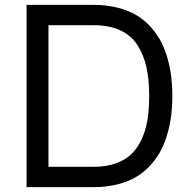

<svg xmlns="http://www.w3.org/2000/svg" viewBox="-20 -773 786 793"><path d="M366.2 0H89.8V-752.9H366.2Q420.9 -752.9 467 -741Q513.2 -729 546.1 -708.7Q579.1 -688.5 604.7 -659.2Q630.4 -629.9 646.7 -597.7Q663.1 -565.4 673.3 -527.1Q683.6 -488.8 687.7 -452.4Q691.9 -416 691.9 -377Q691.9 -337.9 687.7 -301.5Q683.6 -265.1 673.3 -226.8Q663.1 -188.5 646.7 -156Q630.4 -123.5 604.7 -94.2Q579.1 -64.9 546.1 -44.4Q513.2 -23.9 467 -12Q420.9 0 366.2 0ZM180.2 -84H366.2Q417.5 -84 456.8 -97.7Q496.1 -111.3 522.2 -136.2Q548.3 -161.1 565.2 -198Q582 -234.9 589.1 -278.6Q596.2 -322.3 596.2 -377Q596.2 -445.3 584.5 -497.1Q572.8 -548.8 546.6 -588.4Q520.5 -627.9 475.3 -648.4Q430.2 -668.9 366.2 -668.9H180.2Z"/></svg>

Font: Standard
Style: Regular
Weight: 400
Designer: Bryce Wilner
Version: Version 2.000;PS 2.0;hotconv 16.6.51;makeotf.lib2.5.65220 DE